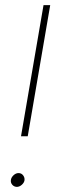

<svg xmlns="http://www.w3.org/2000/svg" viewBox="-20 -731 233 754"><path d="M88.9 -195.8H62.5L150.9 -710.9H177.2ZM22.9 -24.9Q24.4 -34.7 33.4 -43Q42.5 -51.3 52.7 -51.3Q64 -51.3 70.8 -42.5Q77.6 -33.7 76.2 -22.9Q74.7 -13.2 65.4 -5.1Q56.2 2.9 45.9 2.9Q34.7 2.4 27.8 -5.9Q21 -14.2 22.9 -24.9Z"/></svg>

Font: Roboto Thin
Style: Italic
Weight: 250
Italic angle: -12°
Designer: Google
Version: Version 2.134; 2016